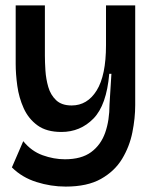

<svg xmlns="http://www.w3.org/2000/svg" viewBox="-20 -539 562 710"><path d="M223 151Q168 151 114.5 134Q61 117 24 80L66 -17Q96 20 137.5 35Q179 50 220 50Q281 50 317 23.5Q353 -3 369 -48.5Q385 -94 385 -153L392 -266H384Q374 -150 325.5 -100.5Q277 -51 207 -51Q152 -51 118.5 -75.5Q85 -100 67.5 -139Q50 -178 44 -221.5Q38 -265 38 -303V-519H146V-333Q146 -309 148 -278Q150 -247 158.5 -217.5Q167 -188 187.5 -168.5Q208 -149 245 -149Q303 -149 337.5 -204.5Q372 -260 372 -372V-519H480V-150Q480 -102 469.5 -49.5Q459 3 431.5 48.5Q404 94 353.5 122.5Q303 151 223 151Z"/></svg>

Font: Bricolage Grotesque 48pt Medium
Style: Regular
Weight: 500
Designer: Mathieu Triay
Foundry: Atelier Triay
Version: Version 1.000; ttfautohint (v1.8.4.7-5d5b);gftools[0.9.32]